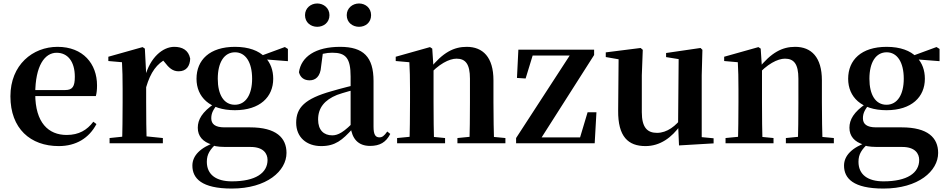

<svg xmlns="http://www.w3.org/2000/svg" viewBox="-20 -820 5418 1099"><path d="M316.2 16.2C415.4 16.2 489.6 -29.4 532.1 -109.9L514.2 -123.2C478.5 -75.9 432.1 -47.5 361.4 -47.5C257.6 -47.5 181.7 -117.3 181.7 -282.7C181.7 -444.8 236.5 -518 304.1 -518C367.5 -518 408.3 -468.1 408.3 -380.4C408.3 -325.7 395.6 -304.6 353.4 -304.6H98.1V-270.2H528.7C533.4 -288.1 535.4 -306.2 535.4 -330.9C535.4 -454.7 455.8 -551.9 309.4 -551.9C167.3 -551.9 39.6 -448.8 39.6 -268.8C39.6 -83.9 154.3 16.2 316.2 16.2Z M607.2 0H912.2V-29.9L801.8 -41.2H715.3L607.2 -29.9ZM678.2 0H819.6C817.6 -50.2 816.6 -165.6 816.6 -234.8V-398.7L809.2 -541.7L796.2 -550.4L600.1 -495.2V-470.7L678.2 -463.8C680.9 -415.2 681.9 -377 681.9 -310.2V-234.8C681.9 -165.6 680.9 -50.2 678.2 0ZM816.4 -320.2C842.2 -408.3 877.9 -455.5 935.4 -485.1L898.8 -490.9L921.8 -464.4C946.7 -431.7 968.5 -411.9 1002.2 -411.9C1047.4 -411.9 1067.2 -442.3 1068.7 -484.5C1058.9 -534 1022.4 -551.9 977.6 -551.9C911.4 -551.9 838.8 -490.4 810.4 -380.9H783.3Z M1306.8 259.3C1506.9 259.3 1619.9 158.9 1619.9 55.3C1619.9 -31.4 1561 -91 1411.1 -91H1264.8C1211.3 -91 1189.3 -110.1 1189.3 -143C1189.3 -173.3 1201.2 -193.8 1227.8 -226.5L1208.2 -236.3V-227.3C1136.1 -178.6 1112.1 -134.7 1112.1 -88.6C1112.1 -40.9 1140.5 -7.5 1194.4 8.1V11.6C1222.9 20.9 1248.3 21.2 1299.7 21.2H1414.8C1487.7 21.2 1511.4 59.2 1511.4 95.5C1511.4 169.7 1443.5 218 1307.1 218C1216.9 218 1163.9 179.5 1163.9 106.1C1163.9 61.2 1182.8 36.3 1220.4 -0.8L1217.3 -7.2C1125.5 24.5 1081.2 71.3 1081.2 128C1081.2 200.9 1133.9 259.3 1306.8 259.3ZM1324.3 -189.2C1468.6 -189.2 1543.9 -265.5 1543.9 -369.1C1543.9 -418 1528.4 -459.8 1499.7 -489.8L1495.6 -494C1460.9 -529.8 1403.7 -551.9 1325.1 -551.9C1179.8 -551.9 1104.8 -476.4 1104.8 -369.1C1104.8 -265.5 1179.5 -189.2 1324.3 -189.2ZM1324.1 -220.4C1261.2 -220.4 1226.5 -278.2 1226.5 -369.1C1226.5 -463.7 1263.7 -520.7 1325.3 -520.7C1385 -520.7 1423.1 -464.7 1423.1 -369.4C1423.1 -278.4 1386.5 -220.4 1324.1 -220.4ZM1462.2 -482.9 1628 -469.9V-539.8L1610.6 -550.8L1468.2 -498.4H1462.2Z M1818.6 16.2C1899.4 16.2 1939.5 -18.5 1997.7 -82.4H2032.8L2017.3 -135.5C1949.4 -62.3 1914.2 -45.3 1882 -45.3C1833.3 -45.3 1800.8 -75.1 1800.8 -135.9C1800.8 -202.7 1837.7 -247.7 1909.1 -276.7C1944.3 -289.6 2002.3 -304.9 2056 -318.9V-344.4C2002.7 -331.6 1929.3 -313.4 1877.4 -297.9C1725 -255.1 1675.3 -204.1 1675.3 -117.6C1675.3 -33.9 1735.1 16.2 1818.6 16.2ZM2098.1 15.2C2154.2 15.2 2189.5 -5.4 2213.9 -53.4L2196.7 -67.2C2178.5 -41.2 2167.3 -33.8 2151.7 -33.8C2129.7 -33.8 2118.1 -48.4 2118.1 -94.8V-356.2C2118.1 -494.2 2060.2 -551.9 1927.1 -551.9C1786.4 -551.9 1703.8 -495.7 1691.2 -406.5C1698.9 -376.3 1720.6 -360.2 1752.3 -360.2C1785.7 -360.2 1814.1 -381.6 1817.9 -439.2L1828.1 -516.3L1765.8 -491.2C1813.9 -510.9 1847.8 -518.3 1882 -518.3C1959.1 -518.3 1986.9 -487.8 1986.9 -381.4V-94C1995 -26.4 2029.7 15.2 2098.1 15.2ZM1795.8 -666.6C1832.4 -666.6 1865.8 -690.9 1865.8 -733.2C1865.8 -774.1 1832.4 -800.1 1795.8 -800.1C1759.4 -800.1 1725.9 -774.1 1725.9 -733.2C1725.9 -690.9 1759.4 -666.6 1795.8 -666.6ZM2035 -666.6C2071.9 -666.6 2104.1 -690.9 2104.1 -733.2C2104.1 -774.1 2071.9 -800.1 2035 -800.1C1998.4 -800.1 1964.7 -774.1 1964.7 -733.2C1964.7 -690.9 1998.4 -666.6 2035 -666.6Z M2253 0H2527.6V-29.9L2421.7 -40.2H2358.6L2253 -29.9ZM2323.2 0H2464.6C2462.6 -50.2 2461.6 -165.6 2461.6 -234.8V-428L2454.2 -541.7L2441.2 -550.4L2245.1 -495.2V-470.7L2323.2 -463.8C2325.9 -415.2 2326.9 -376.3 2326.9 -310.2V-234.8C2326.9 -165.6 2325.9 -50.2 2323.2 0ZM2598.3 0H2872.9V-29.9L2764.8 -40.2H2702.2L2598.3 -29.9ZM2667 0H2808.2C2806.2 -50.2 2804.5 -162.8 2804.5 -234.8V-360.5C2804.5 -492.9 2743.8 -551.9 2651.5 -551.9C2578.8 -551.9 2514.8 -520.8 2439.9 -425.7H2424.6L2429.5 -383.3C2490.4 -454.2 2552 -484.2 2593.2 -484.2C2644 -484.2 2670 -454.1 2670 -369.8V-234.8C2670 -162.8 2669 -50.2 2667 0Z M2934.1 0H3384L3394 -177.5H3343.4L3295.4 -17.1L3324 -33.6H3074.8L3072.3 -52.5L3067.8 -13.9L3380.7 -505.1V-535.7H2947.1L2939.1 -373.9L2988.6 -370.7L3034.7 -521.1L2998.9 -502.1H3245.2L3253.2 -491.9V-521.1L2934.1 -29.9Z M3674.7 16.2C3758.9 16.2 3825.2 -33 3875 -103H3922.2L3888.6 -153.8C3849.2 -98 3797.5 -59.5 3740.8 -59.5C3686.4 -59.5 3653.7 -88.6 3653.7 -177.8V-388.7L3659.2 -534.8L3647 -545.4L3447.4 -520.2V-493.5L3551 -475.4L3521 -497.7L3518.3 -187.9C3516.6 -37 3576.3 16.2 3674.7 16.2ZM3866.6 12.4 4064.6 0.7V-28.5L3996.6 -35V-388.7L4000.6 -534.8L3989.9 -545.4L3792.7 -516.6V-493.2L3864.6 -481.6L3861.4 -111.9V-109.4Z M4133 0H4407.6V-29.9L4301.7 -40.2H4238.6L4133 -29.9ZM4203.2 0H4344.6C4342.6 -50.2 4341.6 -165.6 4341.6 -234.8V-428L4334.2 -541.7L4321.2 -550.4L4125.1 -495.2V-470.7L4203.2 -463.8C4205.9 -415.2 4206.9 -376.3 4206.9 -310.2V-234.8C4206.9 -165.6 4205.9 -50.2 4203.2 0ZM4478.3 0H4752.9V-29.9L4644.8 -40.2H4582.2L4478.3 -29.9ZM4547 0H4688.2C4686.2 -50.2 4684.5 -162.8 4684.5 -234.8V-360.5C4684.5 -492.9 4623.8 -551.9 4531.5 -551.9C4458.8 -551.9 4394.8 -520.8 4319.9 -425.7H4304.6L4309.5 -383.3C4370.4 -454.2 4432 -484.2 4473.2 -484.2C4524 -484.2 4550 -454.1 4550 -369.8V-234.8C4550 -162.8 4549 -50.2 4547 0Z M5036.8 259.3C5236.9 259.3 5349.9 158.9 5349.9 55.3C5349.9 -31.4 5291 -91 5141.1 -91H4994.8C4941.3 -91 4919.3 -110.1 4919.3 -143C4919.3 -173.3 4931.2 -193.8 4957.8 -226.5L4938.2 -236.3V-227.3C4866.1 -178.6 4842.1 -134.7 4842.1 -88.6C4842.1 -40.9 4870.5 -7.5 4924.4 8.1V11.6C4952.9 20.9 4978.3 21.2 5029.7 21.2H5144.8C5217.7 21.2 5241.4 59.2 5241.4 95.5C5241.4 169.7 5173.5 218 5037.1 218C4946.9 218 4893.9 179.5 4893.9 106.1C4893.9 61.2 4912.8 36.3 4950.4 -0.8L4947.3 -7.2C4855.5 24.5 4811.2 71.3 4811.2 128C4811.2 200.9 4863.9 259.3 5036.8 259.3ZM5054.3 -189.2C5198.6 -189.2 5273.9 -265.5 5273.9 -369.1C5273.9 -418 5258.4 -459.8 5229.7 -489.8L5225.6 -494C5190.9 -529.8 5133.7 -551.9 5055.1 -551.9C4909.8 -551.9 4834.8 -476.4 4834.8 -369.1C4834.8 -265.5 4909.5 -189.2 5054.3 -189.2ZM5054.1 -220.4C4991.2 -220.4 4956.5 -278.2 4956.5 -369.1C4956.5 -463.7 4993.7 -520.7 5055.3 -520.7C5115 -520.7 5153.1 -464.7 5153.1 -369.4C5153.1 -278.4 5116.5 -220.4 5054.1 -220.4ZM5192.2 -482.9 5358 -469.9V-539.8L5340.6 -550.8L5198.2 -498.4H5192.2Z"/></svg>

Font: Source Han Serif CN VF
Style: Regular
Weight: 250
Designer: Ryoko NISHIZUKA 西塚涼子 (kana & ideographs); Frank Grießhammer (Latin, Greek & Cyrillic); Wenlong ZHANG 张文龙 (bopomofo); San
Foundry: Adobe
Version: Version 2.002;hotconv 1.1.0;makeotfexe 2.6.0